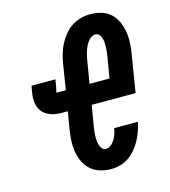

<svg xmlns="http://www.w3.org/2000/svg" viewBox="-111 -832 823 930"><g transform="rotate(-15 300.0 -367.5)"><path d="M333 8Q304 8 277.5 0Q251 -8 231 -25.5Q211 -43 199.5 -67.5Q188 -92 183.5 -119.5Q179 -147 180.5 -175.5Q182 -204 187 -233L201 -317H171Q153 -317 136 -320Q119 -323 104 -330.5Q89 -338 78 -350Q67 -362 61 -378Q55 -394 54.5 -411.5Q54 -429 57 -447L63 -482H183L177 -446Q177 -446 177 -446Q177 -446 177 -446V-445Q176 -440 174.5 -434.5Q173 -429 172 -423Q172 -422 172 -421.5Q172 -421 172 -421Q172 -420 171 -420Q170 -420 170 -419Q170 -418 170 -418Q170 -418 171 -418H218L239 -548Q243 -572 250 -595.5Q257 -619 268.5 -641Q280 -663 296.5 -683Q313 -703 334.5 -717Q356 -731 380 -737Q404 -743 428 -743Q456 -743 483 -735Q510 -727 529 -709Q548 -691 559 -666.5Q570 -642 574.5 -614.5Q579 -587 577.5 -559Q576 -531 571 -502L541 -317H321L304 -217Q302 -204 300.5 -192Q299 -180 298.5 -168Q298 -156 299 -144.5Q300 -133 303 -122Q306 -111 313.5 -102Q321 -93 333 -93Q347 -93 359 -103Q371 -113 378.5 -126Q386 -139 390.5 -153Q395 -167 397 -180H516Q511 -158 503.5 -135.5Q496 -113 484.5 -92Q473 -71 457.5 -52Q442 -33 422 -19Q402 -5 379 1.5Q356 8 333 8ZM437 -418 454 -518Q456 -531 457.5 -543Q459 -555 459.5 -567Q460 -579 459.5 -590.5Q459 -602 456 -613Q453 -624 445.5 -633Q438 -642 426 -642Q415 -642 404.5 -635Q394 -628 387 -618Q380 -608 375 -597.5Q370 -587 366.5 -576Q363 -565 360.5 -554Q358 -543 356 -532L337 -418Z"/></g></svg>

Font: Iosevka SS04 Extended Oblique
Style: Bold
Weight: 700
Width: 7
Italic angle: -9°
Monospace: yes
Designer: Belleve Invis
Foundry: Belleve Invis
Version: Version 19.0.0; ttfautohint (v1.8.4)